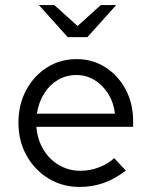

<svg xmlns="http://www.w3.org/2000/svg" viewBox="-20 -730 597 760"><path d="M295 10Q227 10 172 -23.5Q117 -57 85 -114.5Q53 -172 53 -244Q53 -316 83.5 -373Q114 -430 166 -463Q218 -496 283 -496Q347 -496 397.5 -463.5Q448 -431 477.5 -375.5Q507 -320 507 -250V-228H124Q128 -178 151.5 -138.5Q175 -99 213.5 -76.5Q252 -54 298 -54Q336 -54 371.5 -67.5Q407 -81 432 -104L478 -55Q436 -22 391 -6Q346 10 295 10ZM126 -280H435Q430 -324 408.5 -358.5Q387 -393 354.5 -413Q322 -433 282 -433Q242 -433 209 -413.5Q176 -394 154.5 -359.5Q133 -325 126 -280ZM195 -710 287 -627 379 -710H440L326 -583H248L134 -710Z"/></svg>

Font: Red Hat Text
Style: Regular
Weight: 400
Designer: Pentagram, MCKL
Foundry: MCKL
Version: Version 1.030